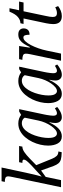

<svg xmlns="http://www.w3.org/2000/svg" viewBox="802 -1602 810 2454"><g transform="rotate(-90 1207.0 -375.0)"><path d="M478 8Q427 7 396 -2Q365 -11 346 -33.5Q327 -56 312 -96L255 -255L173 -196L132 0H41L171 -618Q180 -660 180 -674Q180 -702 162 -710Q144 -718 119 -718H109L118 -760H293L241 -516Q236 -491 228 -455.5Q220 -420 211 -381Q202 -342 193.5 -306.5Q185 -271 177 -247L322 -380Q362 -419 378 -439.5Q394 -460 394 -475Q394 -486 385 -490Q376 -494 352 -494L361 -536H568L560 -494Q527 -494 490 -469Q453 -444 406 -398L323 -317L405 -115Q420 -78 440.5 -56Q461 -34 498 -34L489 8Z M691 10Q630 10 601.5 -40Q573 -90 573 -165Q573 -212 585 -264.5Q597 -317 621 -367Q645 -417 679.5 -457.5Q714 -498 758.5 -522Q803 -546 856 -546Q890 -546 918.5 -536Q947 -526 966 -510L1008 -535H1039L971 -215Q968 -203 964.5 -181.5Q961 -160 958 -137.5Q955 -115 955 -101Q955 -52 985 -52Q1000 -52 1016.5 -59.5Q1033 -67 1050 -78L1067 -49Q1046 -30 1009 -10Q972 10 935 10Q902 10 882 -11.5Q862 -33 862 -72Q862 -93 864.5 -109Q867 -125 872 -147H867Q834 -73 790.5 -31.5Q747 10 691 10ZM727 -52Q751 -52 776 -72.5Q801 -93 824.5 -127Q848 -161 866 -203Q884 -245 893 -288L930 -464Q920 -482 901 -491.5Q882 -501 861 -501Q824 -501 794 -478Q764 -455 741 -417Q718 -379 702.5 -334Q687 -289 679 -244.5Q671 -200 671 -163Q671 -104 687 -78Q703 -52 727 -52Z M1234 10Q1173 10 1144.5 -40Q1116 -90 1116 -165Q1116 -212 1128 -264.5Q1140 -317 1164 -367Q1188 -417 1222.5 -457.5Q1257 -498 1301.5 -522Q1346 -546 1399 -546Q1433 -546 1461.5 -536Q1490 -526 1509 -510L1551 -535H1582L1514 -215Q1511 -203 1507.5 -181.5Q1504 -160 1501 -137.5Q1498 -115 1498 -101Q1498 -52 1528 -52Q1543 -52 1559.5 -59.5Q1576 -67 1593 -78L1610 -49Q1589 -30 1552 -10Q1515 10 1478 10Q1445 10 1425 -11.5Q1405 -33 1405 -72Q1405 -93 1407.5 -109Q1410 -125 1415 -147H1410Q1377 -73 1333.5 -31.5Q1290 10 1234 10ZM1270 -52Q1294 -52 1319 -72.5Q1344 -93 1367.5 -127Q1391 -161 1409 -203Q1427 -245 1436 -288L1473 -464Q1463 -482 1444 -491.5Q1425 -501 1404 -501Q1367 -501 1337 -478Q1307 -455 1284 -417Q1261 -379 1245.5 -334Q1230 -289 1222 -244.5Q1214 -200 1214 -163Q1214 -104 1230 -78Q1246 -52 1270 -52Z M1741 -394Q1745 -412 1746.5 -426.5Q1748 -441 1748 -449Q1748 -478 1725.5 -486Q1703 -494 1678 -494H1669L1678 -536H1846L1825 -400H1834Q1852 -439 1873 -472Q1894 -505 1923 -525.5Q1952 -546 1993 -546Q2033 -546 2052 -527Q2071 -508 2071 -478Q2071 -444 2051.5 -423Q2032 -402 1990 -402Q1990 -438 1983 -459.5Q1976 -481 1954 -481Q1930 -481 1905 -454.5Q1880 -428 1857.5 -384.5Q1835 -341 1816.5 -288Q1798 -235 1787 -182L1749 0H1658Z M2228 10Q2126 10 2126 -100Q2126 -120 2129.5 -145.5Q2133 -171 2137 -191L2198 -479H2128L2137 -519Q2177 -519 2215.5 -550.5Q2254 -582 2285 -659H2329L2303 -536H2414L2402 -479H2290L2230 -194Q2224 -169 2220.5 -145Q2217 -121 2217 -105Q2217 -52 2265 -52Q2284 -52 2304.5 -58.5Q2325 -65 2341 -74L2356 -37Q2328 -16 2296 -3Q2264 10 2228 10Z"/></g></svg>

Font: Noto Serif SemiCondensed
Style: Italic
Weight: 400
Width: 4
Italic angle: -12°
Designer: Monotype Design Team
Foundry: Monotype Imaging Inc.
Version: Version 2.013